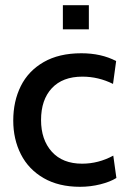

<svg xmlns="http://www.w3.org/2000/svg" viewBox="-20 -709 494 739"><path d="M31 -245Q31 -319 60 -377.5Q89 -436 148 -470Q207 -504 293 -504Q370 -504 427 -474L415 -386Q359 -414 297 -414Q221 -414 179.5 -369.5Q138 -325 138 -247Q138 -171 179.5 -125Q221 -79 296 -79Q359 -79 416 -110L428 -24Q404 -9 366 0.5Q328 10 288 10Q206 10 148 -23.5Q90 -57 60.5 -115Q31 -173 31 -245ZM222 -689H322V-596H222Z"/></svg>

Font: Cabin Medium
Style: Regular
Weight: 500
Designer: Pablo Impallari
Foundry: Pablo Impallari. http://www.impallari.com Igino Marini. http://www.ikern.com
Version: Version 2.200